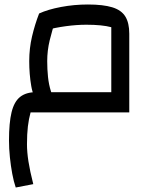

<svg xmlns="http://www.w3.org/2000/svg" viewBox="-20 -500 695 854"><path d="M50 334Q41 308 34.5 273Q28 238 24 199.5Q20 161 20 125Q20 46 31.5 -1Q43 -48 69.5 -69Q96 -90 140 -90H475V-379Q434 -390 364 -390Q321 -390 273 -383.5Q225 -377 185 -366L154 -440Q193 -458 251.5 -469Q310 -480 371 -480Q439 -480 479.5 -467.5Q520 -455 537.5 -426.5Q555 -398 555 -350V0H116Q108 29 104 62.5Q100 96 100 142Q100 176 106.5 218Q113 260 128 319ZM156 -33Q128 -65 119 -117.5Q110 -170 110 -228Q110 -285 122.5 -338Q135 -391 154 -440L229 -417Q212 -366 201 -320.5Q190 -275 190 -228Q190 -192 193.5 -158Q197 -124 206.5 -94Q216 -64 233 -40Z"/></svg>

Font: Changa
Style: Regular
Weight: 400
Designer: Eduardo Rodriguez Tunni
Foundry: Eduardo Rodriguez Tunni
Version: Version 3.003